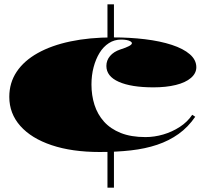

<svg xmlns="http://www.w3.org/2000/svg" viewBox="-20 -728 951 888"><path d="M477 -708H507V-543H477ZM477 -47H507V140H477ZM441 -25Q313 -25 219 -56.5Q125 -88 74 -145.5Q23 -203 23 -280Q23 -345 57 -396Q91 -447 154.5 -482.5Q218 -518 306 -536.5Q394 -555 502 -555Q581 -555 651 -546.5Q721 -538 774.5 -520.5Q828 -503 858 -477Q888 -451 888 -417Q888 -389 863 -367.5Q838 -346 793 -335Q748 -324 690 -324Q587 -324 529.5 -349.5Q472 -375 472 -423Q472 -449 489 -469Q506 -489 536 -499Q590 -516 590 -528Q590 -533 583 -537Q576 -541 565 -543Q554 -545 540 -545Q509 -545 483.5 -528.5Q458 -512 440.5 -483.5Q423 -455 413 -417.5Q403 -380 403 -337Q403 -287 417 -243Q431 -199 461 -165.5Q491 -132 538.5 -113Q586 -94 653 -94Q694 -94 735 -106Q776 -118 811.5 -141Q847 -164 869 -197L883 -188Q850 -140 806 -108.5Q762 -77 707 -58.5Q652 -40 585.5 -32.5Q519 -25 441 -25Z"/></svg>

Font: Kalnia SemiExpanded
Style: Bold
Weight: 700
Width: 6
Designer: Frida Medrano
Foundry: Frida Medrano
Version: Version 1.105